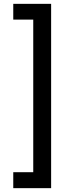

<svg xmlns="http://www.w3.org/2000/svg" viewBox="-20 -826 352 999"><path d="M246 153H49V70H153V-724H49V-806H246Z"/></svg>

Font: DM Sans 28pt Medium
Style: Regular
Weight: 500
Version: Version 4.004;gftools[0.9.30]